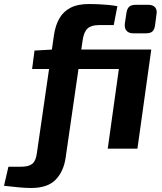

<svg xmlns="http://www.w3.org/2000/svg" viewBox="-127 -741 809 957"><path d="M317 -721Q335 -721 361 -720Q387 -719 413 -716.5Q439 -714 458 -710L440 -616H367Q328 -616 309.5 -599Q291 -582 285 -541L200 46Q190 114 150 155Q110 196 28 196Q2 196 -31 193Q-64 190 -107 185L-85 90H-22Q16 90 34 75.5Q52 61 57 21L142 -566Q149 -614 168.5 -648.5Q188 -683 224 -702Q260 -721 317 -721ZM484 -494 471 -397H33L45 -489L134 -494ZM627 -494 558 0H410L479 -494ZM612 -717Q635 -717 646 -704.5Q657 -692 653 -670L646 -616Q643 -594 633 -584.5Q623 -575 601 -575H537Q515 -575 504 -587.5Q493 -600 495 -622L503 -675Q506 -697 516.5 -707Q527 -717 549 -717Z"/></svg>

Font: Exo 2
Style: Bold Italic
Weight: 700
Italic angle: -8°
Designer: Natanael Gama
Foundry: Natanael Gama
Version: Version 2.010